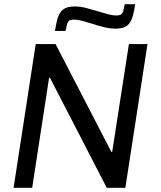

<svg xmlns="http://www.w3.org/2000/svg" viewBox="-20 -899 771 919"><path d="M491 0 219 -527H215L134 0H45L151 -688H246L513 -172H517L597 -688H686L580 0ZM627 -879Q623 -849 617 -827Q611 -805 601.5 -790.5Q592 -776 576 -769Q560 -762 534 -762Q504 -762 475.5 -769.5Q447 -777 419 -786Q396 -793 374.5 -799Q353 -805 333 -805Q311 -805 305 -793Q299 -781 294 -751H243Q248 -781 253.5 -803Q259 -825 269 -839.5Q279 -854 295 -861Q311 -868 337 -868Q367 -868 395.5 -860Q424 -852 452 -844Q475 -837 496.5 -831Q518 -825 538 -825Q560 -825 566 -837Q572 -849 577 -879Z"/></svg>

Font: Azeri Sans
Style: Italic
Weight: 400
Designer: Hector Gatti & Omnibus-Type (original fonts) / Cristiano Sobral (main changes and remastering)
Foundry: Omnibus-Type
Version: Version 0.07;August 21, 2020;FontCreator 13.0.0.2681 64-bit;